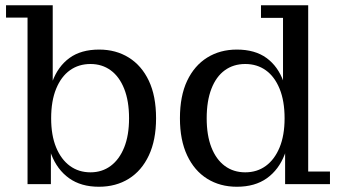

<svg xmlns="http://www.w3.org/2000/svg" viewBox="-20 -702 1295 732"><path d="M357 10Q289 10 243.5 -22.5Q198 -55 175.5 -113.5Q153 -172 153 -250L158 -252Q158 -332 179.5 -390.5Q201 -449 245 -481Q289 -513 358 -513Q422 -513 471 -482.5Q520 -452 547.5 -394Q575 -336 575 -251Q575 -168 547.5 -109.5Q520 -51 471 -20.5Q422 10 357 10ZM325 -45Q369 -45 402 -69.5Q435 -94 453.5 -140Q472 -186 472 -251Q472 -317 453.5 -363.5Q435 -410 402 -434Q369 -458 325 -458Q280 -458 246.5 -434Q213 -410 194 -363.5Q175 -317 175 -251Q175 -186 194 -140Q213 -94 246.5 -69.5Q280 -45 325 -45ZM85 0V-635H3V-682H181V-356L163 -254L174 -149V0Z M883 10Q819 10 770 -20.5Q721 -51 693.5 -109.5Q666 -168 666 -251Q666 -336 693.5 -394Q721 -452 770 -482.5Q819 -513 883 -513Q952 -513 996 -481Q1040 -449 1061 -390.5Q1082 -332 1082 -252L1087 -250Q1088 -172 1065.5 -113.5Q1043 -55 997.5 -22.5Q952 10 883 10ZM915 -45Q960 -45 993.5 -69.5Q1027 -94 1046 -140Q1065 -186 1065 -251Q1065 -317 1046 -363.5Q1027 -410 993.5 -434Q960 -458 915 -458Q870 -458 837 -434Q804 -410 786 -363.5Q768 -317 768 -251Q768 -186 786 -140Q804 -94 837 -69.5Q870 -45 915 -45ZM1067 0V-149L1076 -254L1059 -356V-634H975V-682H1155V-48H1238V0Z"/></svg>

Font: Montagu Slab
Style: Bold
Weight: 700
Designer: Florian Karsten
Foundry: Florian Karsten
Version: Version 1.000